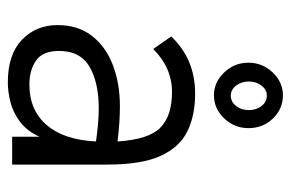

<svg xmlns="http://www.w3.org/2000/svg" viewBox="-146 -585 742 490"><g transform="rotate(90 225.0 -340.0)"><path d="M190 11Q119 11 81.5 -25Q44 -61 44 -116Q44 -168 71.5 -203.5Q99 -239 146 -257Q193 -275 251 -275Q271 -275 293.5 -273.5Q316 -272 341 -269Q336 -349 305.5 -378.5Q275 -408 215 -408Q153 -408 105 -360L73 -406Q131 -467 219 -467Q275 -467 315.5 -447Q356 -427 378 -378.5Q400 -330 400 -243V0H329V-70Q314 -37 290 -19.5Q266 -2 240 4.5Q214 11 190 11ZM110 -120Q110 -78 134.5 -61Q159 -44 196 -44Q261 -44 299 -88Q337 -132 341 -214Q320 -217 298 -219Q276 -221 256 -221Q191 -221 150.5 -197.5Q110 -174 110 -120ZM223 -515Q190 -515 165 -541Q140 -567 140 -603Q140 -639 165 -665Q190 -691 223 -691Q258 -691 282.5 -665.5Q307 -640 307 -603Q307 -567 282 -541Q257 -515 223 -515ZM224 -558Q240 -558 250.5 -571.5Q261 -585 261 -604Q261 -623 250.5 -636.5Q240 -650 224 -650Q209 -650 198.5 -636.5Q188 -623 188 -604Q188 -585 198.5 -571.5Q209 -558 224 -558Z"/></g></svg>

Font: Inconsolata SemiCondensed
Style: Regular
Weight: 400
Width: 4
Monospace: yes
Designer: Raph Levien, Cyreal, Brenton Simpson
Foundry: Raph Levien, Cyreal, Google
Version: Version 3.001; ttfautohint (v1.8.2.53-6de2)